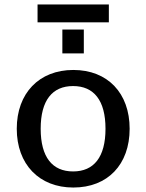

<svg xmlns="http://www.w3.org/2000/svg" viewBox="-20 -826 655 859"><path d="M55 -250C55 -91 155 13 308 13C462 13 560 -90 560 -250C560 -409 462 -513 308 -513C155 -513 55 -409 55 -250ZM162 -250C162 -377 214 -441 307 -441C400 -441 452 -377 452 -250C452 -123 400 -59 307 -59C214 -59 162 -123 162 -250ZM259 -587H355V-694H259ZM467 -726V-806H148V-726Z"/></svg>

Font: Perun Medium
Style: Regular
Weight: 500
Foundry: Copyright (c) Stefan Peev, Context Ltd, 2016
Version: Version 1.089